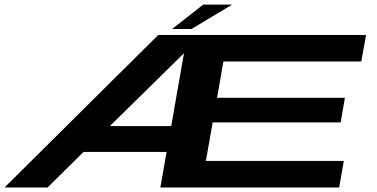

<svg xmlns="http://www.w3.org/2000/svg" viewBox="-20 -830 1670 850"><path d="M0 0 680.5 -675H1600.5L1579.5 -558H969L941 -397H1507L1488 -288H921.5L891.5 -117.5H1502L1481.5 0H690L717.5 -157.5H350L190.5 0ZM466.5 -272H738L794.5 -594.5ZM742 -701.5 879.5 -809.5H1007.5L827.5 -701.5Z"/></svg>

Font: Anybody UltraExpanded SemiBold
Style: Italic
Weight: 600
Width: 9
Italic angle: -10°
Designer: Tyler Finck
Foundry: Etcetera Type Company
Version: Version 1.010; ttfautohint (v1.8.3) -l 8 -r 50 -G 200 -x 14 